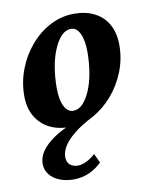

<svg xmlns="http://www.w3.org/2000/svg" viewBox="-76 -495 613 770"><g transform="rotate(-10 230.0 -110.0)"><path d="M162.1 217.8Q130.9 217.8 105 207.5Q79.1 197.3 64.5 178.2Q49.8 159.2 49.8 134.8Q49.8 93.8 90.8 56.6Q131.8 19.5 206.1 -8.8L210 5.9Q201.2 6.8 194.3 7.3Q187.5 7.8 180.7 7.8Q132.8 7.8 97.7 -11.2Q62.5 -30.3 43.5 -64.9Q24.4 -99.6 24.4 -146.5Q24.4 -202.1 44.4 -254.4Q64.5 -306.6 99.6 -347.7Q134.8 -388.7 180.7 -412.6Q226.6 -436.5 278.3 -436.5Q326.2 -436.5 361.8 -418Q397.5 -399.4 416.5 -364.7Q435.5 -330.1 435.5 -281.2Q435.5 -224.6 415 -173.3Q394.5 -122.1 359.9 -82Q325.2 -42 282.2 -17.6Q230.5 8.8 200.2 33.7Q169.9 58.6 156.7 81.1Q143.6 103.5 143.6 123Q143.6 144.5 156.2 155.3Q168.9 166 188.5 166Q204.1 166 222.7 157.2Q241.2 148.4 259.8 131.8L277.3 168.9Q253.9 192.4 224.6 205.1Q195.3 217.8 162.1 217.8ZM208 -53.7Q229.5 -53.7 247.1 -71.8Q264.6 -89.8 277.8 -121.1Q291 -152.3 297.9 -192.9Q304.7 -233.4 304.7 -276.4Q304.7 -324.2 291.5 -351.6Q278.3 -378.9 255.9 -378.9Q233.4 -378.9 215.8 -360.4Q198.2 -341.8 185.1 -310.5Q171.9 -279.3 165 -239.3Q158.2 -199.2 158.2 -155.3Q158.2 -106.4 171.9 -80.1Q185.5 -53.7 208 -53.7Z"/></g></svg>

Font: Crimson Pro
Style: Bold Italic
Weight: 700
Italic angle: -12°
Designer: Jacques Le Bailly
Foundry: Baron von Fonthausen
Version: Version 1.003